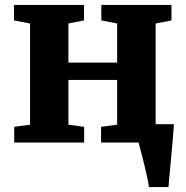

<svg xmlns="http://www.w3.org/2000/svg" viewBox="-20 -576 750 776"><path d="M582 180Q580 164.5 574.5 138.8Q569 113 562 85Q555 57 549 33.8Q543 10.5 540 0L503 -74H683Q682 -60.5 680 -34.5Q678 -8.5 675.2 23Q672.5 54.5 669.5 85.8Q666.5 117 664.2 142.2Q662 167.5 661 180ZM37.5 0V-63.5L101.5 -72V-481L36.5 -493.5V-556H319.5V-493.5L256.5 -481V-323H453.5V-481L389.5 -493.5V-556H673V-493.5L609 -481V-72L673 -63.5V0H388.5V-63.5L453.5 -72V-253H256.5V-72L320 -63.5V0Z"/></svg>

Font: Merriweather ExtraBold
Style: Regular
Weight: 800
Version: Version 2.100